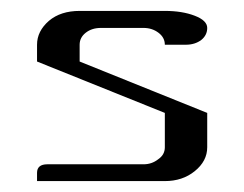

<svg xmlns="http://www.w3.org/2000/svg" viewBox="-20 -332 448 352"><path d="M47.9 0V-15.1Q47.9 -30.8 66.9 -30.8H243.2Q258.3 -30.8 270 -40Q282.2 -48.3 282.2 -62V-125L47.9 -219.2V-250Q47.9 -274.9 69.8 -293.9Q91.3 -312 126 -312H282.2Q314 -312 336.9 -303.2Q359.9 -294.4 359.9 -280.8Q359.9 -267.6 349.1 -258.8Q337.4 -250 320.8 -250H282.2Q282.2 -263.2 270.5 -272Q258.8 -280.8 243.2 -280.8H165Q148.4 -280.8 137.2 -272Q126 -263.2 126 -250V-219.2L359.9 -125V-62Q359.9 -36.6 336.9 -18.1Q314.5 0 282.2 0Z"/></svg>

Font: Hhenum
Style: Regular
Weight: 400
Designer: T. Christopher White
Version: Version 1.0